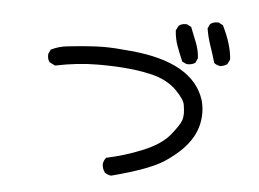

<svg xmlns="http://www.w3.org/2000/svg" viewBox="-50 -765 1100 817"><g transform="rotate(5 500.0 -356.5)"><path d="M452 -12Q437 -14 425 -23Q413 -39 413 -59Q415 -74 425 -86Q505 -103 580 -134Q655 -165 690.5 -208Q726 -251 734 -274Q738 -287 738 -303Q738 -315 734.5 -338.5Q731 -362 695 -398.5Q659 -435 602 -452Q511 -478 359 -478Q269 -478 174 -458L150 -470Q141 -481 141 -498V-505L150 -524Q182 -540 219 -544Q320 -555 375 -555Q420 -555 490 -548Q757 -524 808 -367Q816 -339 816 -310Q816 -256 790 -209Q758 -151 680 -98Q618 -55 452 -12ZM738 -513H731L712 -522Q698 -554 686.5 -585.5Q675 -617 673 -652L683 -672Q694 -682 712 -682H718L737 -672Q749 -641 762 -609Q775 -577 777 -542L768 -522Q755 -513 738 -513ZM875 -517Q859 -519 848 -528Q838 -563 825.5 -599Q813 -635 807 -672L816 -691Q828 -701 846 -701H852L871 -691Q911 -609 914 -548L904 -528Q891 -519 875 -517Z"/></g></svg>

Font: Xiaolai Mono SC
Style: Regular
Weight: 400
Monospace: yes
Designer: LXGW / Nozomi Seto
Version: Version 3.113;September 30, 2024